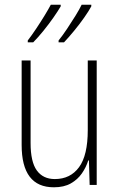

<svg xmlns="http://www.w3.org/2000/svg" viewBox="-20 -786 507 816"><path d="M391 -529V0H361L358 -104H355Q346 -75 328 -49Q310 -23 281 -6.5Q252 10 209 10Q72 10 72 -170V-529H110V-178Q110 -98 136.5 -61.5Q163 -25 213 -25Q279 -25 316 -75.5Q353 -126 353 -233V-529ZM368 -759Q358 -740 338 -711.5Q318 -683 294.5 -654.5Q271 -626 252 -606H229V-614Q246 -635 265 -663.5Q284 -692 301 -719.5Q318 -747 327 -766H368ZM238 -759Q227 -740 207.5 -712Q188 -684 164.5 -655Q141 -626 121 -606H98V-614Q115 -636 134 -664.5Q153 -693 169.5 -720Q186 -747 196 -766H238Z"/></svg>

Font: Noto Sans Sinhala Condensed ExtraLight
Style: Regular
Weight: 200
Width: 3
Designer: Jelle Bosma - Monotype Design Team
Foundry: Monotype Imaging Inc.
Version: Version 2.006; ttfautohint (v1.8.4.7-5d5b)